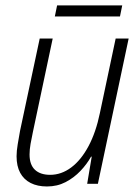

<svg xmlns="http://www.w3.org/2000/svg" viewBox="-20 -671 511 701"><path d="M151.4 9.8Q116.7 9.8 91.8 -2.9Q66.9 -15.6 53.7 -40Q40.5 -64.5 40.5 -100.6Q40.5 -119.6 44.7 -144.5Q48.8 -169.4 53.2 -193.4L125 -530.3H172.4L100.1 -189Q95.2 -166.5 91.6 -145.8Q87.9 -125 87.9 -106.9Q87.9 -69.8 107.4 -51.3Q127 -32.7 163.1 -32.7Q204.1 -32.7 240 -59.6Q275.9 -86.4 303 -137Q330.1 -187.5 344.7 -258.3L402.3 -530.3H449.7L337.4 0H298.3L314.9 -99.1H312.5Q297.4 -71.8 273.7 -46.9Q250 -22 219.5 -6.1Q189 9.8 151.4 9.8ZM180.2 -610.8 188.5 -651.4H426.3L418 -610.8Z"/></svg>

Font: Open Sans SemiCondensed Light
Style: Italic
Weight: 300
Width: 4
Italic angle: -12°
Designer: Monotype Design Team
Foundry: Monotype Imaging Inc.
Version: Version 3.000